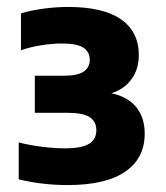

<svg xmlns="http://www.w3.org/2000/svg" viewBox="-20 -459 480 554"><path d="M397.5 -73Q397.5 -2.5 341.5 36.2Q285.5 75 175 75Q102.5 75 34 58.5V-48Q65.5 -40 101 -35.5Q136.5 -31 167.5 -31Q215.5 -31 236.8 -44Q258 -57 258 -83Q258 -108.5 238.8 -121Q219.5 -133.5 174.5 -133.5H80.5V-240.5H164.5Q204 -240.5 221.5 -252.5Q239 -264.5 239 -286.5Q239 -310 220 -321.8Q201 -333.5 158 -333.5Q130 -333.5 97.8 -328.2Q65.5 -323 40.5 -314V-420.5Q66 -428.5 104 -433.8Q142 -439 176 -439Q278 -439 329.2 -403.2Q380.5 -367.5 380.5 -300Q380.5 -259.5 359.5 -230.5Q338.5 -201.5 301.5 -190Q348 -180 372.8 -150.2Q397.5 -120.5 397.5 -73Z"/></svg>

Font: Encode Sans ExtraBold
Style: Regular
Weight: 800
Designer: Multiple Designers
Foundry: Impallari Type
Version: Version 2.000